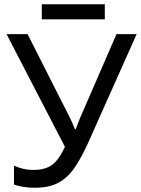

<svg xmlns="http://www.w3.org/2000/svg" viewBox="-20 -875 664 905"><path d="M624 -714 396 -203Q364 -132 331.5 -84.5Q299 -37 255 -13.5Q211 10 143 10Q115 10 90.5 6Q66 2 46 -5V-94Q66 -85 89 -79.5Q112 -74 137 -74Q193 -74 225.5 -98Q258 -122 286 -183L11 -714H110L309 -321Q314 -311 321 -295.5Q328 -280 333 -266H337Q341 -277 347 -292.5Q353 -308 357 -318L529 -714ZM474 -855V-784H177V-855Z"/></svg>

Font: Noto IKEA Latin
Style: Regular
Weight: 400
Designer: Monotype Design Team
Foundry: Monotype Imaging Inc.
Version: Version 1.0